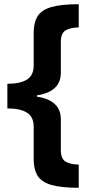

<svg xmlns="http://www.w3.org/2000/svg" viewBox="-20 -734 434 912"><path d="M354 158Q269 158 222.5 144Q176 130 158 100Q140 70 140 22V-132Q140 -179 108 -199Q76 -219 15 -219V-336Q76 -336 108 -356Q140 -376 140 -423V-578Q140 -626 158 -656Q176 -686 222.5 -700Q269 -714 354 -714V-604Q315 -603 292 -590Q269 -577 269 -535V-389Q269 -298 155 -281V-275Q269 -258 269 -167V-21Q269 21 292 34Q315 47 354 48Z"/></svg>

Font: Noto Sans Bamum
Style: Regular
Weight: 400
Designer: Monotype Design Team
Foundry: Monotype Imaging Inc.
Version: Version 2.001